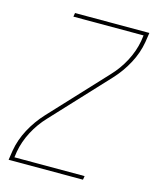

<svg xmlns="http://www.w3.org/2000/svg" viewBox="-111 -812 722 888"><g transform="rotate(15 250.0 -367.5)"><path d="M16 0 23 -46Q32 -99 59 -149.5Q86 -200 125 -242L370 -505Q407 -544 432 -591.5Q457 -639 466 -689L470 -717H134L137 -735H493L486 -689Q477 -636 450 -585.5Q423 -535 384 -493L139 -230Q102 -191 77 -143.5Q52 -96 43 -46L39 -18H375L372 0Z"/></g></svg>

Font: Iosevka Curly Thin
Style: Italic
Weight: 100
Italic angle: -9°
Monospace: yes
Designer: Belleve Invis
Foundry: Belleve Invis
Version: Version 22.1.2; ttfautohint (v1.8.4)